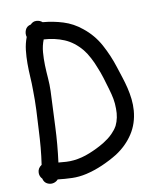

<svg xmlns="http://www.w3.org/2000/svg" viewBox="-83 -786 724 874"><g transform="rotate(-10 278.5 -349.0)"><path d="M510.7 -241.2Q505.9 -181.6 475.6 -135.3Q445.3 -88.9 395.5 -56.6Q362.3 -36.1 324.2 -19.5Q286.1 -2.9 248 5.9Q213.9 13.7 181.2 12.7Q148.4 11.7 115.2 7.8Q107.4 16.6 96.2 20Q85 23.4 74.2 20.5Q51.8 14.6 46.9 -7.8Q35.2 -19.5 35.2 -36.1Q35.2 -57.6 54.7 -70.3Q60.5 -109.4 64 -148.4Q67.4 -187.5 69.3 -227.5Q72.3 -274.4 74.2 -320.3Q76.2 -366.2 75.2 -413.1Q75.2 -442.4 73.2 -473.6Q71.3 -504.9 71.3 -535.6Q71.3 -566.4 74.7 -596.7Q78.1 -627 88.9 -655.3Q84 -670.9 90.8 -687.5Q97.7 -704.1 117.2 -708Q128.9 -720.7 145 -719.7Q161.1 -718.8 171.9 -709Q219.7 -705.1 265.1 -690.9Q310.5 -676.8 348.6 -645.5Q395.5 -608.4 423.8 -556.2Q452.1 -503.9 469.7 -448.2Q477.5 -423.8 485.8 -398.4Q494.1 -373 500.5 -346.7Q506.8 -320.3 509.8 -293.9Q512.7 -267.6 510.7 -241.2ZM347.7 -119.1Q360.4 -127 370.6 -134.8Q380.9 -142.6 391.6 -153.3Q400.4 -163.1 405.3 -168.9Q410.2 -174.8 417 -186.5Q433.6 -220.7 432.6 -263.7Q432.6 -288.1 428.7 -309.1Q424.8 -330.1 417 -356.4Q409.2 -383.8 400.9 -410.6Q392.6 -437.5 381.8 -462.9Q374 -484.4 360.8 -509.3Q347.7 -534.2 334 -550.8Q299.8 -591.8 256.8 -609.9Q213.9 -627.9 163.1 -630.9Q152.3 -603.5 149.9 -573.7Q147.5 -543.9 148.4 -513.7Q149.4 -483.4 151.9 -453.1Q154.3 -422.9 153.3 -394.5Q149.4 -311.5 146 -230.5Q142.6 -149.4 131.8 -67.4Q149.4 -65.4 167.5 -64.5Q185.5 -63.5 203.1 -65.4Q240.2 -69.3 277.8 -84.5Q315.4 -99.6 347.7 -119.1Z"/></g></svg>

Font: Schoolbell
Style: Regular
Weight: 400
Designer: Font Diner, Inc
Foundry: Font Diner, Inc
Version: Version 1.000